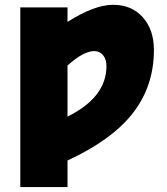

<svg xmlns="http://www.w3.org/2000/svg" viewBox="-20 -550 686 790"><path d="M63.5 219.7V-519.5H257.8V-460Q369.1 -530.3 445.3 -530.3Q521.5 -530.3 567.4 -479Q613.3 -427.7 613.3 -344.7Q613.3 -196.3 527.3 -85.4Q441.4 25.4 257.8 110.4V219.7ZM257.8 -70.3Q418 -149.4 418 -278.3Q418 -306.6 403.8 -323.2Q389.6 -339.8 368.2 -339.8Q323.2 -339.8 257.8 -280.3Z"/></svg>

Font: GenEi M Gothic v2 Black
Style: Regular
Weight: 900
Version: Version 2.0